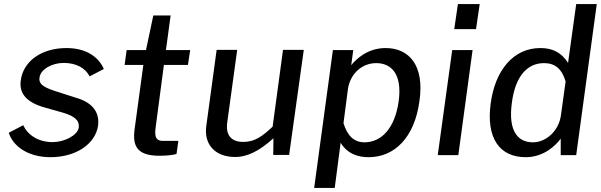

<svg xmlns="http://www.w3.org/2000/svg" viewBox="-20 -762 2953 943"><path d="M228 10C350 10 448 -52 462 -146C468 -199 447 -255 353 -282L250 -315C184 -336 170 -355 174 -381C179 -421 234 -453 293 -453C355 -453 400 -427 420 -387L490 -423C464 -483 403 -526 306 -526C185 -526 94 -462 82 -367C73 -301 112 -258 203 -233L288 -209C347 -192 371 -170 367 -136C361 -96 294 -64 239 -64C166 -64 116 -100 94 -147L23 -110C45 -41 121 10 228 10Z M903 -443 914 -516H795L818 -686H733L697 -516H602L592 -443H684L641 -127C630 -43 654 3 764 3C798 3 834 -1 847 -6L856 -70H781C753 -70 737 -81 744 -133L785 -443Z M1132 9C1194 10 1255 -21 1323 -83L1322 -1H1400L1472 -517H1370L1319 -140C1268 -92 1231 -65 1175 -65C1113 -65 1088 -101 1096 -160L1145 -517H1044L993 -142C981 -50 1039 8 1132 9Z M1523 161H1624L1653 -61C1687 -5 1740 10 1791 10C1917 10 2016 -86 2040 -265C2066 -441 1989 -526 1874 -526C1785 -526 1730 -472 1705 -442L1715 -516H1615ZM1770 -63C1719 -63 1686 -95 1667 -157L1689 -326C1700 -397 1755 -452 1828 -452C1899 -452 1957 -402 1938 -264C1919 -130 1852 -63 1770 -63Z M2336 -742H2229L2211 -619H2318ZM2301 -516H2201L2130 0H2231Z M2562 10C2653 10 2711 -50 2734 -81V0H2810L2911 -742H2810L2770 -453C2736 -507 2690 -526 2634 -526C2502 -526 2412 -418 2390 -254C2367 -84 2433 10 2562 10ZM2597 -63C2523 -63 2475 -119 2494 -257C2511 -391 2572 -452 2652 -452C2704 -452 2739 -426 2758 -362L2735 -196C2726 -125 2667 -63 2597 -63Z"/></svg>

Font: United Sans Medium
Style: Italic
Weight: 500
Italic angle: -8°
Designer: Pablo Impallari, Rodrigo Fuenzalida (Modified by Dan O. Williams)
Version: Version 1.000;PS 001.000;hotconv 1.0.88;makeotf.lib2.5.64775